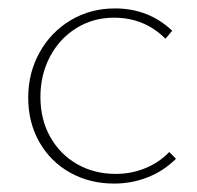

<svg xmlns="http://www.w3.org/2000/svg" viewBox="-20 -432 468 456"><path d="M47 -200Q47 -259 74 -307.5Q101 -356 148 -384Q195 -412 253 -412Q333 -412 389 -359L373 -340Q323 -390 251 -390Q201 -390 161 -365Q121 -340 98.5 -297Q76 -254 76 -202Q76 -148 99.5 -106.5Q123 -65 163.5 -42Q204 -19 255 -19Q292 -19 325 -32.5Q358 -46 382 -71L398 -55Q369 -26 331 -11Q293 4 251 4Q193 4 146.5 -22Q100 -48 73.5 -94.5Q47 -141 47 -200Z"/></svg>

Font: Ysabeau Infant Extralight
Style: Regular
Weight: 200
Designer: Christian Thalmann (Catharsis Fonts)
Version: Version 0.003